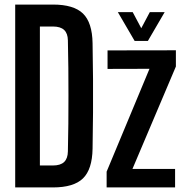

<svg xmlns="http://www.w3.org/2000/svg" viewBox="-20 -820 808 840"><path d="M46.5 0V-800H212Q302.5 -800 343 -760.8Q383.5 -721.5 385 -631Q386.5 -548.5 387 -474.5Q387.5 -400.5 387 -326.2Q386.5 -252 385 -169.5Q383.5 -79 343 -39.5Q302.5 0 211.5 0ZM154.5 -96H211.5Q244.5 -96 260.5 -111.2Q276.5 -126.5 277 -157.5Q278.5 -218.5 279 -279.2Q279.5 -340 279.5 -400.5Q279.5 -461 279 -521.8Q278.5 -582.5 277 -643.5Q276.5 -674 260.5 -689Q244.5 -704 212 -704H154.5ZM446.5 0V-69L634 -519L450.5 -518.5V-599.5L749.5 -600V-529L559.5 -81H746V0ZM569 -641 495.5 -767H560.5L598 -696.5L635.5 -767H700.5L627 -641Z"/></svg>

Font: Big Shoulders Display Thin
Style: Bold
Weight: 700
Version: Version 2.002